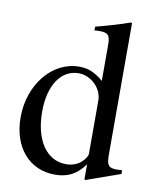

<svg xmlns="http://www.w3.org/2000/svg" viewBox="-80 -744 659 816"><g transform="rotate(10 250.0 -336.5)"><path d="M340 -102C340 -95 334 -84 325 -74C307 -53 282 -42 251 -42C167 -42 113 -122 113 -245C113 -358 162 -432 238 -432C292 -432 340 -385 340 -332ZM491 -42V-58C474 -57 473 -57 468 -57C432 -57 424 -68 424 -114V-681L419 -683C371 -666 336 -656 272 -639V-623C280 -624 286 -624 294 -624C331 -624 340 -614 340 -573V-417C302 -449 275 -460 235 -460C120 -460 27 -347 27 -205C27 -77 101 10 212 10C268 10 306 -10 340 -57V7L344 10Z"/></g></svg>

Font: XITS Math
Style: Regular
Weight: 400
Designer: MicroPress Inc., with final additions and corrections provided by Coen Hoffman, Elsevier (retired)
Version: Version 1.302